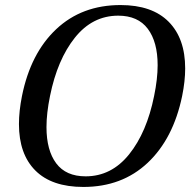

<svg xmlns="http://www.w3.org/2000/svg" viewBox="-20 -730 753 760"><path d="M55 -239Q55 -290 67 -350Q101 -519 202.5 -614.5Q304 -710 457 -710Q582 -710 647.5 -644Q713 -578 713 -459Q713 -409 701 -350Q666 -181 564.5 -85.5Q463 10 310 10Q185 10 120 -55Q55 -120 55 -239ZM590 -350Q604 -418 604 -472Q604 -564 565 -616Q526 -668 448 -668Q346 -668 276.5 -581Q207 -494 178 -350Q164 -282 164 -227Q164 -135 202.5 -83.5Q241 -32 319 -32Q421 -32 491 -119Q561 -206 590 -350Z"/></svg>

Font: Trirong Medium
Style: Italic
Weight: 500
Italic angle: -12°
Designer: Katatrad Team
Foundry: CadsonDemak
Version: Version 1.001